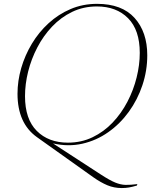

<svg xmlns="http://www.w3.org/2000/svg" viewBox="-20 -745 795 998"><path d="M464.5 176 171.5 -32.5Q71 -104.5 71 -257.5Q71 -324 90.2 -390.8Q109.5 -457.5 145.5 -517.5Q181.5 -577.5 232.5 -624.2Q283.5 -671 347 -698Q410.5 -725 484.5 -725Q613.5 -725 679.5 -651.8Q745.5 -578.5 745.5 -457.5Q745.5 -377.5 720.2 -302Q695 -226.5 649.5 -163.8Q604 -101 542.5 -57.8Q481 -14.5 408 2Q335 18.5 255.5 0.5L504 162Q550 192 578.8 203.8Q607.5 215.5 632.8 216Q658 216.5 694 212L691.5 219.5Q667.5 226.5 650.2 229.5Q633 232.5 613 232.5Q573 232.5 538.2 218Q503.5 203.5 464.5 176ZM110 -245Q110 -126 171 -64.8Q232 -3.5 333 -3.5Q403 -3.5 461.5 -31.8Q520 -60 565.5 -108Q611 -156 642.5 -216.5Q674 -277 690.2 -342.5Q706.5 -408 706.5 -470Q706.5 -589 645.8 -650.2Q585 -711.5 483.5 -711.5Q413.5 -711.5 355 -683.2Q296.5 -655 251 -607Q205.5 -559 174 -498.5Q142.5 -438 126.2 -372.8Q110 -307.5 110 -245Z"/></svg>

Font: Newsreader Display ExtraLight
Style: Italic
Weight: 275
Italic angle: -17°
Designer: Hugues Gentile
Foundry: Production Type
Version: Version 1.001